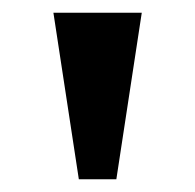

<svg xmlns="http://www.w3.org/2000/svg" viewBox="-20 -734 307 302"><path d="M104 -452 64 -714H203L163 -452Z"/></svg>

Font: Noto Naskh Arabic SemiBold
Style: Regular
Weight: 600
Designer: Monotype Design Team, David Williams, Mohamad Dakak and Nizar Qandah
Foundry: Monotype Imaging Inc.
Version: Version 2.016